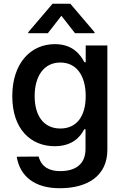

<svg xmlns="http://www.w3.org/2000/svg" viewBox="-20 -788 661 1024"><path d="M298.7 215.9C446.4 215.9 552.6 150.6 552.6 10.7V-545.5H437.1V-456.3H430C410.5 -492.9 371.4 -552.6 272.7 -552.6C143.8 -552.6 45.5 -451.3 45.5 -274.9C45.5 -98.7 144.5 -8.2 272 -8.2C368.6 -8.2 410.2 -61.1 429.3 -98.7H436.1V6.4C436.1 89.5 380.7 124.6 301.1 124.6C241.1 124.6 201.3 101.6 185.7 46.9L69.2 47.9C85.9 150.2 162.3 215.9 298.7 215.9ZM130.7 -610.8H235.1L307.5 -703.8L380.3 -610.8H484.4V-616.1L355.1 -768.1H260.3L130.7 -616.1ZM164.8 -275.6C164.8 -377.5 210.9 -454.5 301.8 -454.5C389.6 -454.5 437.1 -382.5 437.1 -275.6C437.1 -167.3 388.5 -102.6 301.8 -102.6C212 -102.6 164.8 -171.9 164.8 -275.6Z"/></svg>

Font: Magic Ui Pro Semi Bold
Style: Regular
Weight: 600
Designer: Stefan Endress, Andreas Faust
Version: Version 1.000;FEAKit 1.0